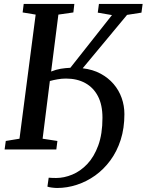

<svg xmlns="http://www.w3.org/2000/svg" viewBox="-20 -763 748 980"><path d="M271.5 196.5Q261 196.5 245 194.5Q229 192.5 222 189.5L228.5 144Q235 144.5 245.5 145Q256 145.5 266.5 145.5Q307 145.5 348.8 128.2Q390.5 111 425.2 74.5Q460 38 481.5 -20.5Q503 -79 503 -161.5Q503 -227.5 480 -271.8Q457 -316 415.2 -339Q373.5 -362 317 -362Q295 -362 273.8 -358.2Q252.5 -354.5 234.5 -349.5L197.5 -55L273 -43.5L267.5 0H3.5L9.5 -43.5L79.5 -55L162 -688.5L95.5 -699.5L101 -743H359.5L354.5 -699.5L278 -688.5L241 -398Q266 -408 290 -412Q314 -416 339 -417L551.5 -686L479 -698.5L485 -743H708L702 -698.5L628.5 -687L402 -414.5Q453.5 -408.5 493 -387.2Q532.5 -366 559.8 -334.2Q587 -302.5 601 -263Q615 -223.5 615 -180.5Q615 -108.5 596 -49.2Q577 10 543.2 55.8Q509.5 101.5 465.8 132.8Q422 164 372.2 180.2Q322.5 196.5 271.5 196.5Z"/></svg>

Font: Merriweather 20pt Medium
Style: Italic
Weight: 500
Italic angle: -7.8°
Version: Version 2.101